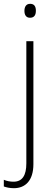

<svg xmlns="http://www.w3.org/2000/svg" viewBox="-55 -745 279 1006"><path d="M73 -688C73 -668 81 -652 102 -652C125 -652 133 -667 133 -689C133 -709 126 -725 103 -725C81 -725 73 -708 73 -688ZM18 241C77 241 120 202 120 115V-529H83V111C83 174 62 207 16 207C-1 207 -19 204 -35 197V232C-21 237 -4 241 18 241Z"/></svg>

Font: Noto Sans Bengali SemiCondensed ExtraLight
Style: Regular
Weight: 200
Width: 4
Designer: Joana Ranito - Universal Thirst; Jelle Bosma - Monotype Design Team
Foundry: Universal Thirst ehf.
Version: Version 3.000